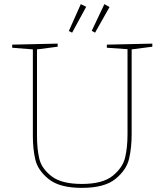

<svg xmlns="http://www.w3.org/2000/svg" viewBox="-20 -903 795 929"><path d="M717 -692V-677L617 -664V-254Q617 -188 604.5 -134.5Q592 -81 539 -37.5Q486 6 376 6Q268 6 215.5 -36.5Q163 -79 151 -130.5Q139 -182 139 -245V-664L39 -672V-687L259 -692V-677L159 -664V-245Q159 -183 170 -135.5Q181 -88 229 -50.5Q277 -13 376 -13Q477 -13 525.5 -52.5Q574 -92 585.5 -141Q597 -190 597 -254V-665L497 -672V-687ZM397 -870 329 -745 313 -753 371 -883ZM510 -869 440 -745 424 -754 485 -883Z"/></svg>

Font: Bitter Pro Thin
Style: Regular
Weight: 250
Designer: Sol Matas, and Bitter project Authors
Foundry: Sol Matas
Version: Version 1.010